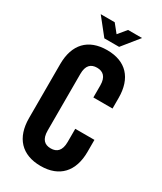

<svg xmlns="http://www.w3.org/2000/svg" viewBox="-180 -756 701 833"><g transform="rotate(30 171.0 -339.5)"><path d="M208 -607 275 -690H205L171 -649L138 -690H68L134 -607ZM317 -361V-414C317 -513 265 -569 171 -569C76 -569 24 -513 24 -414V-144C24 -46 76 11 171 11C265 11 317 -46 317 -144V-204H221V-138C221 -94 201 -77 171 -77C140 -77 121 -94 121 -138V-421C121 -464 140 -481 171 -481C201 -481 221 -464 221 -421V-361Z"/></g></svg>

Font: Modon Arabic
Style: Bold
Weight: 700
Designer: Ahmedzaza
Foundry: Ahmedzaza
Version: Version 2.010